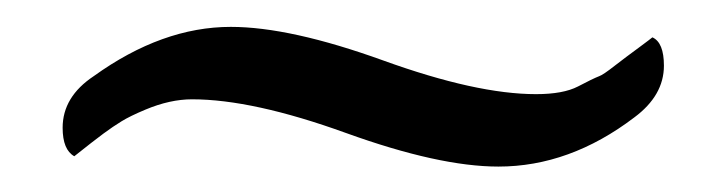

<svg xmlns="http://www.w3.org/2000/svg" viewBox="-20 -368 548 145"><path d="M356.4 -242.2Q311.5 -242.2 241.2 -267.6Q170.9 -293 125 -293Q108.4 -293 89.8 -285.2Q78.1 -280.3 71.8 -276.4Q65.4 -272.5 58.1 -267.1Q50.8 -261.7 36.1 -250Q27.3 -254.9 27.3 -271.5Q27.3 -294.9 50.8 -310.5Q102.5 -347.7 154.3 -347.7Q199.2 -347.7 269.5 -322.3Q339.8 -296.9 384.8 -296.9Q405.3 -296.9 416.5 -302.7Q427.7 -308.6 432.6 -310.5Q435.5 -311.5 444.3 -318.4Q453.1 -325.2 462.4 -332Q471.7 -338.9 472.7 -339.8Q481.4 -335.9 481.4 -318.4Q481.4 -295.9 459 -279.3Q410.2 -242.2 356.4 -242.2Z"/></svg>

Font: Crimson Text SemiBold
Style: Regular
Weight: 600
Designer: Sebastian Kosch
Foundry: Sebastian Kosch
Version: Version 1.100; ttfautohint (v1.8.4)